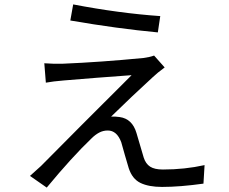

<svg xmlns="http://www.w3.org/2000/svg" viewBox="-20 -809 1040 871"><path d="M312 -789Q520 -749 707 -736L696 -662Q514 -679 299 -716ZM727 -503Q694 -479 672 -458Q577 -371 484 -280Q503 -281 523 -278Q580 -270 599 -206Q615 -153 632 -94Q641 -66 661 -53Q681 -40 719 -40Q818 -40 908 -60L903 24Q796 39 715 39Q655 39 617.5 21Q580 3 564 -46Q546 -106 530 -164Q510 -217 469 -217Q448 -217 430 -207.5Q412 -198 395 -181Q307 -97 192 42L116 -11Q135 -28 166 -56Q327 -219 577 -468Q410 -456 269 -444Q220 -440 188 -434L181 -522Q217 -519 266 -520Q435 -527 631 -546Q661 -550 679 -557Z"/></svg>

Font: Gothic Nguyen
Style: Regular
Weight: 400
Designer: MORI Takayuki
Version: Version 1.220;July 21, 2023;FontCreator 14.0.0.2814 64-bit